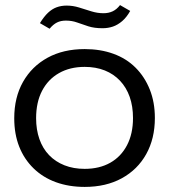

<svg xmlns="http://www.w3.org/2000/svg" viewBox="-20 -726 665 755"><path d="M313 9Q251 9 200 -9.5Q149 -28 112 -64Q75 -100 55.5 -149.5Q36 -199 36 -261Q36 -343 70.5 -404Q105 -465 167 -499Q229 -533 313 -533Q375 -533 426 -514.5Q477 -496 513 -460Q549 -424 569 -374Q589 -324 589 -262Q589 -181 555 -120Q521 -59 459 -25Q397 9 313 9ZM313 -62Q371 -62 413.5 -86Q456 -110 479.5 -155Q503 -200 503 -262Q503 -308 490 -345Q477 -382 452 -408.5Q427 -435 392 -449Q357 -463 313 -463Q255 -463 212 -438.5Q169 -414 145.5 -369Q122 -324 122 -261Q122 -216 135 -179Q148 -142 173 -116Q198 -90 233.5 -76Q269 -62 313 -62ZM383 -615Q351 -615 327.5 -622.5Q304 -630 283.5 -637.5Q263 -645 239 -645Q219 -645 204 -637.5Q189 -630 175 -613L137 -635Q153 -661 169 -676Q185 -691 203 -697.5Q221 -704 242 -704Q267 -704 291 -696.5Q315 -689 339 -681.5Q363 -674 387 -674Q407 -674 423 -681.5Q439 -689 452 -706L492 -683Q478 -658 460.5 -643Q443 -628 424 -621.5Q405 -615 383 -615Z"/></svg>

Font: Mona Sans SemiExpanded
Style: Regular
Weight: 400
Width: 6
Designer: Deni Anggara
Foundry: GitHub
Version: Version 2.000